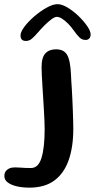

<svg xmlns="http://www.w3.org/2000/svg" viewBox="-101 -648 444 899"><path d="M36.6 230.6Q4.4 230.6 -22.3 224.4Q-49 218.2 -64.8 206.2Q-80.6 194.2 -80.6 176.6Q-80.6 159.9 -71.1 150.3Q-61.6 140.6 -47.1 137.1Q-31.9 134.6 -8 136.7Q15.9 138.7 44 138.7Q78.7 138.7 93.4 91.1Q108.1 43.4 108.1 -44.8Q108.1 -62.2 107 -86Q105.9 -109.9 104.3 -137.4Q102.8 -164.9 100.9 -193.3Q99.1 -221.8 97.5 -248.4Q95.9 -275 94.8 -297.2Q93.7 -319.3 93.7 -333.6Q93.7 -378.9 111.4 -398Q129.1 -417.1 161.2 -417.1Q184.8 -417.1 198.7 -407.2Q212.6 -397.3 219.3 -378.1Q226.1 -358.9 228.9 -331.2Q231.6 -303.4 232.9 -267.8Q234.1 -252.7 235.4 -230.1Q236.6 -207.6 237.9 -181.6Q239.1 -155.7 240.1 -129.7Q241 -103.6 241.6 -81.6Q242.2 -59.6 242.2 -45.2Q242.2 40.2 220.5 101.9Q198.8 163.7 153.6 197.1Q108.4 230.6 36.6 230.6ZM20.4 -456.2Q-4.9 -456.2 -4.9 -482.1Q-4.9 -498.4 13.4 -523Q31.8 -547.5 59.8 -571.6Q87.9 -595.6 117.4 -612.1Q146.8 -628.5 168.5 -628.5Q189.1 -628.5 215.5 -612.6Q241.9 -596.6 266.6 -573Q291.2 -549.3 307.3 -525.8Q323.4 -502.2 323.4 -486.8Q323.4 -474.7 316.9 -467.8Q310.5 -460.9 299.8 -460.9Q283.2 -460.9 271.3 -472.4Q259.4 -483.9 243.1 -507.1Q232.4 -522.3 218.4 -536.6Q204.4 -550.8 190.4 -559.9Q176.4 -569.1 165.3 -569.1Q155.6 -569.1 140.6 -558.2Q125.5 -547.2 109.2 -531.1Q92.8 -514.9 78.8 -498.4Q60.1 -476.7 47.9 -466.5Q35.6 -456.2 20.4 -456.2Z"/></svg>

Font: Gluten Thin
Style: Regular
Weight: 100
Designer: Tyler Finck
Foundry: Etcetera Type Company
Version: Version 1.300